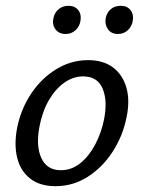

<svg xmlns="http://www.w3.org/2000/svg" viewBox="-20 -632 494 661"><path d="M171 9Q117 9 83.5 -17.5Q50 -44 39 -89.5Q28 -135 39 -192Q52 -257 87.5 -310Q123 -363 174 -394Q225 -425 283 -425Q336 -425 369.5 -399.5Q403 -374 415.5 -329Q428 -284 415 -225Q402 -162 367 -108.5Q332 -55 281.5 -23Q231 9 171 9ZM189 -46Q227 -46 257 -70.5Q287 -95 308 -135Q329 -175 338 -220Q351 -284 333.5 -326.5Q316 -369 266 -369Q232 -369 201.5 -347.5Q171 -326 148.5 -287.5Q126 -249 116 -197Q103 -129 122.5 -87.5Q142 -46 189 -46ZM206 -515Q183 -515 171 -531Q159 -547 164 -570Q168 -589 182 -600.5Q196 -612 216 -612Q238 -612 249.5 -597Q261 -582 257 -560Q254 -541 240 -528Q226 -515 206 -515ZM386 -515Q363 -515 351.5 -531.5Q340 -548 344 -570Q348 -589 361.5 -600.5Q375 -612 396 -612Q418 -612 429.5 -597Q441 -582 437 -560Q434 -541 420 -528Q406 -515 386 -515Z"/></svg>

Font: Ysabeau Office Medium
Style: Italic
Weight: 500
Italic angle: -12°
Designer: Christian Thalmann (Catharsis Fonts)
Version: Version 2.001;gftools[0.9.30]; featfreeze: tnum,lnum,ss02